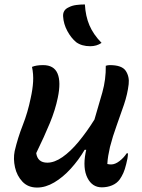

<svg xmlns="http://www.w3.org/2000/svg" viewBox="-20 -834 640 864"><path d="M124 -533Q143 -541 174 -541Q223 -541 239 -503Q255 -465 240 -394Q229 -340 204.5 -280.5Q180 -221 143 -145Q149 -102 193 -102Q225 -102 261 -127Q297 -152 333.5 -196Q370 -240 405 -296Q424 -359 440.5 -418Q457 -477 456 -538Q465 -541 474 -541Q529 -541 546 -515Q563 -489 559 -455Q554 -411 538 -363.5Q522 -316 504.5 -268Q487 -220 475 -173Q470 -151 467 -133Q464 -115 463 -96Q467 -95 471.5 -94.5Q476 -94 480 -94Q498 -94 517.5 -109Q537 -124 550 -144H556Q555 -121 548 -96Q542 -71 535 -55.5Q528 -40 519 -27Q506 -9 484.5 0Q463 9 438 9Q395 9 373.5 -33.5Q352 -76 365 -146Q366 -153 368 -160H361Q334 -114 298.5 -75Q263 -36 224 -13Q185 10 147 10Q106 10 81 -16.5Q56 -43 47.5 -81Q39 -119 46 -154Q60 -214 82.5 -271Q105 -328 118 -392Q127 -432 129 -466Q131 -500 124 -533ZM362 -814Q365 -761 382.5 -720Q400 -679 437 -641Q415 -626 386 -626Q348 -626 323 -644Q300 -663 283 -694.5Q266 -726 264 -760Q262 -789 289 -801Q304 -809 323 -811.5Q342 -814 362 -814Z"/></svg>

Font: Recursive Sn Csl St Med
Style: Italic
Weight: 500
Italic angle: -15°
Version: Version 1.079;hotconv 1.0.112;makeotfexe 2.5.65598; ttfautoh